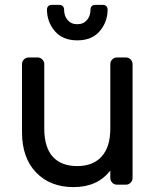

<svg xmlns="http://www.w3.org/2000/svg" viewBox="-20 -755 637 785"><path d="M97 -520H134Q145 -520 153 -512Q161 -504 161 -493V-229Q161 -153 195.5 -114.5Q230 -76 296 -76Q360 -76 395.5 -115Q431 -154 431 -229V-493Q431 -504 439 -512Q447 -520 458 -520H495Q506 -520 514 -512Q522 -504 522 -493V-27Q522 -16 514 -8Q506 0 495 0H458Q447 0 439 -8Q431 -16 431 -27V-58Q379 10 281 10Q185 10 127.5 -50Q70 -110 70 -214V-493Q70 -504 78 -512Q86 -520 97 -520ZM191 -735H223Q232 -735 237 -729.5Q242 -724 242 -716Q242 -690 256.5 -673Q271 -656 296 -656Q321 -656 335.5 -673Q350 -690 350 -716Q350 -724 355 -729.5Q360 -735 369 -735H401Q410 -735 415 -729.5Q420 -724 420 -716Q420 -666 388 -628Q356 -590 296 -590Q236 -590 204 -628Q172 -666 172 -716Q172 -724 177 -729.5Q182 -735 191 -735Z"/></svg>

Font: Rubik
Style: Regular
Weight: 400
Designer: Hubert & Fischer
Foundry: Hubert & Fischer
Version: Version 1.100